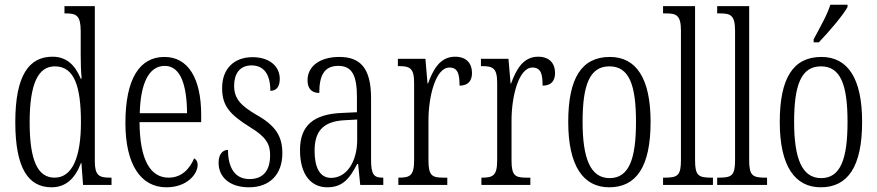

<svg xmlns="http://www.w3.org/2000/svg" viewBox="-20 -786 3728 816"><path d="M199 10C262 10 300 -30 324 -93H326L333 0H454V-31H446C401 -31 383 -41 383 -100V-760H254V-729H260C304 -729 323 -721 323 -653V-554C323 -518 324 -483 327 -452H323C300 -507 265 -545 203 -545C104 -545 45 -467 45 -267C45 -68 102 10 199 10ZM212 -31C140 -31 106 -104 106 -266C106 -430 142 -504 213 -504C296 -504 324 -419 324 -266C324 -119 288 -31 212 -31Z M687 10C777 10 820 -48 820 -85C820 -100 813 -109 805 -113C787 -70 753 -31 697 -31C619 -31 574 -106 573 -267H835V-298C835 -454 779 -544 679 -544C573 -544 513 -451 513 -263C513 -89 577 10 687 10ZM775 -305H574C577 -430 612 -506 680 -506C748 -506 774 -424 775 -305Z M1038 10C1127 10 1180 -45 1180 -135C1180 -208 1150 -253 1070 -298C1003 -337 975 -367 975 -422C975 -471 998 -508 1049 -508C1101 -508 1129 -471 1129 -400C1156 -400 1169 -419 1169 -451C1169 -503 1127 -543 1053 -543C975 -543 924 -494 924 -412C924 -336 956 -300 1042 -246C1110 -205 1128 -174 1128 -127C1128 -60 1098 -25 1040 -25C978 -25 949 -74 949 -149C928 -149 909 -133 909 -94C909 -36 953 10 1038 10Z M1371 10C1440 10 1468 -32 1498 -89H1502L1511 0H1609V-31H1606C1569 -31 1557 -44 1557 -108V-369C1557 -497 1511 -544 1422 -544C1339 -544 1287 -504 1287 -445C1287 -410 1304 -391 1337 -391C1337 -466 1358 -506 1418 -506C1479 -506 1497 -461 1497 -372V-309L1433 -306C1313 -301 1255 -253 1255 -148C1255 -41 1304 10 1371 10ZM1387 -30C1338 -30 1317 -76 1317 -145C1317 -225 1350 -270 1444 -275L1498 -278V-191C1498 -100 1454 -30 1387 -30Z M1673 0H1881V-31H1865C1818 -31 1801 -38 1801 -103V-275C1801 -375 1831 -499 1890 -499C1927 -499 1933 -469 1933 -422C1971 -422 1986 -444 1986 -476C1986 -516 1963 -545 1914 -545C1849 -545 1820 -488 1799 -431H1797L1788 -536H1671V-505H1674C1722 -505 1740 -497 1740 -433V-105C1740 -39 1722 -31 1675 -31H1673Z M2026 0H2234V-31H2218C2171 -31 2154 -38 2154 -103V-275C2154 -375 2184 -499 2243 -499C2280 -499 2286 -469 2286 -422C2324 -422 2339 -444 2339 -476C2339 -516 2316 -545 2267 -545C2202 -545 2173 -488 2152 -431H2150L2141 -536H2024V-505H2027C2075 -505 2093 -497 2093 -433V-105C2093 -39 2075 -31 2028 -31H2026Z M2569 10C2684 10 2745 -77 2745 -268C2745 -453 2684 -544 2572 -544C2452 -544 2395 -454 2395 -268C2395 -79 2460 10 2569 10ZM2571 -29C2490 -29 2456 -111 2456 -268C2456 -425 2486 -504 2570 -504C2654 -504 2683 -425 2683 -268C2683 -112 2654 -29 2571 -29Z M2798 0H3010V-31H3003C2949 -31 2934 -39 2934 -105V-760H2798V-729H2810C2854 -729 2874 -722 2874 -656V-105C2874 -39 2859 -31 2805 -31H2798Z M3028 0H3240V-31H3233C3179 -31 3164 -39 3164 -105V-760H3028V-729H3040C3084 -729 3104 -722 3104 -656V-105C3104 -39 3089 -31 3035 -31H3028Z M3438 -619V-606H3460C3503 -651 3563 -721 3582 -756V-766H3509C3495 -721 3467 -674 3438 -619ZM3468 10C3583 10 3644 -77 3644 -268C3644 -453 3583 -544 3471 -544C3351 -544 3294 -454 3294 -268C3294 -79 3359 10 3468 10ZM3470 -29C3389 -29 3355 -111 3355 -268C3355 -425 3385 -504 3469 -504C3553 -504 3582 -425 3582 -268C3582 -112 3553 -29 3470 -29Z"/></svg>

Font: Noto Serif Armenian ExtraCondensed Light
Style: Regular
Weight: 300
Width: 2
Designer: Monotype Design Team
Foundry: Monotype Imaging Inc.
Version: Version 2.008